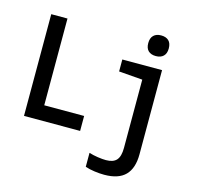

<svg xmlns="http://www.w3.org/2000/svg" viewBox="-138 -912 1335 1302"><g transform="rotate(15 530.0 -261.5)"><path d="M77 0V-714H191V-105H471V0ZM835 -623Q801 -623 782 -641Q763 -659 763 -695Q763 -731 782 -749.5Q801 -768 835 -768Q869 -768 888 -750Q907 -732 907 -695Q907 -660 888 -641.5Q869 -623 835 -623ZM705 245Q674 245 637 240Q600 235 571 225V127Q599 136 633 141Q667 146 691 146Q742 146 765 120Q788 94 788 35V-445L622 -458V-542H901V49Q901 147 853 196Q805 245 705 245Z"/></g></svg>

Font: Noto Sans Mono Condensed SemiBold
Style: Regular
Weight: 600
Width: 3
Designer: Monotype Design Team
Foundry: Monotype Imaging Inc.
Version: Version 2.014